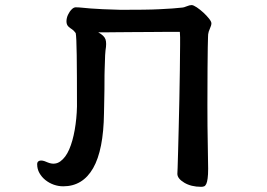

<svg xmlns="http://www.w3.org/2000/svg" viewBox="-20 -677 1040 749"><path d="M248 -572.3Q239.3 -580.1 239.3 -593.3Q239.3 -606.4 245.1 -619.1Q251 -631.8 259.8 -640.6Q268.6 -649.4 277.3 -648.4Q287.1 -648.4 300.3 -647Q313.5 -645.5 333 -644Q352.5 -642.6 381.3 -641.1Q410.2 -639.6 451.2 -638.7Q500 -638.7 537.6 -639.2Q575.2 -639.6 603.5 -641.1Q631.8 -642.6 653.3 -644Q674.8 -645.5 691.4 -647.5Q696.3 -647.5 708 -652.3Q719.7 -657.2 727.5 -657.2Q734.4 -657.2 747.6 -648.4Q760.7 -639.6 773.4 -627.9Q786.1 -616.2 795.4 -604.5Q804.7 -592.8 804.7 -585.9Q804.7 -578.1 798.8 -565.4Q793 -552.7 792 -543Q792 -542 791.5 -531.7Q791 -521.5 790.5 -492.2Q790 -462.9 789.6 -408.7Q789.1 -354.5 789.1 -266.6Q789.1 -178.7 790.5 -115.7Q792 -52.7 792 -18.6Q792 4.9 790 19Q788.1 33.2 784.7 40.5Q781.2 47.9 776.4 49.8Q771.5 51.8 764.6 51.8Q725.6 51.8 698.7 35.6Q671.9 19.5 671.9 1Q671.9 2 672.9 -22.5Q673.8 -46.9 674.8 -87.4Q675.8 -127.9 677.2 -181.2Q678.7 -234.4 679.7 -290.5Q680.7 -346.7 681.6 -401.9Q682.6 -457 682.6 -502Q682.6 -520.5 682.6 -532.2Q682.6 -543.9 681.6 -552.7Q662.1 -552.7 631.8 -552.7Q601.6 -552.7 567.9 -552.2Q534.2 -551.8 499 -551.8Q463.9 -551.8 435.1 -551.3Q406.2 -550.8 386.7 -550.8Q367.2 -550.8 363.3 -550.8Q386.7 -538.1 391.6 -523.4Q396.5 -508.8 391.6 -480.5Q390.6 -474.6 390.1 -461.4Q389.6 -448.2 389.2 -433.6Q388.7 -418.9 388.2 -404.8Q387.7 -390.6 387.7 -383.8Q387.7 -322.3 386.7 -287.1Q385.7 -252 385.7 -235.4Q383.8 -91.8 343.3 -21Q302.7 49.8 226.6 49.8Q208 49.8 189.9 43.5Q171.9 37.1 157.2 25.4Q142.6 13.7 133.8 -2Q125 -17.6 125 -36.1Q125 -43.9 129.4 -47.4Q133.8 -50.8 140.1 -50.8Q146.5 -50.8 153.8 -48.3Q161.1 -45.9 167 -43Q194.3 -32.2 215.3 -47.4Q236.3 -62.5 250 -94.2Q263.7 -126 271.5 -170.4Q279.3 -214.8 280.3 -261.7Q280.3 -390.6 279.3 -462.4Q278.3 -534.2 275.4 -547.9Q267.6 -558.6 261.2 -562.5Q254.9 -566.4 248 -572.3Z"/></svg>

Font: JasonHandwriting1
Style: Regular
Weight: 400
Version: Version 1.48.20